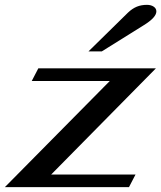

<svg xmlns="http://www.w3.org/2000/svg" viewBox="-38 -772 665 792"><path d="M415 -438H93L120 -490H605L173 -52H521L494 0H-18ZM490 -720Q508 -737 526.5 -744.5Q545 -752 568 -752Q585 -752 596 -744.5Q607 -737 607 -725Q607 -700 555 -668L382 -560H327Z"/></svg>

Font: Fahkwang
Style: Bold Italic
Weight: 700
Italic angle: -10°
Designer: Suppakit Chalermlarp | Katatrad Co.,Ltd.
Foundry: Cadson Demak Co.,Ltd.
Version: Version 1.000; ttfautohint (v1.6)